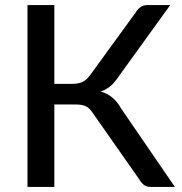

<svg xmlns="http://www.w3.org/2000/svg" viewBox="-20 -738 717 758"><path d="M670.5 0H575Q559 0 548 -8.2Q537 -16.5 528 -32.5L347.5 -290Q335 -310 320.2 -317.8Q305.5 -325.5 279 -325.5H194.5V0H88.5V-718H194.5V-407H267Q289 -407 305 -414.2Q321 -421.5 335.5 -441L515.5 -688.5Q533 -718 562 -718H652L440.5 -425Q415.5 -389 377 -376.5Q428 -364 459 -308.5Z"/></svg>

Font: Verano Sans Medium
Style: Regular
Weight: 500
Designer: Lukasz Dziedzic with Adam Twardoch and Botio Nikoltchev
Foundry: tyPoland Lukasz Dziedzic
Version: Version 3.001;December 28, 2019;FontCreator 12.0.0.2547 64-b